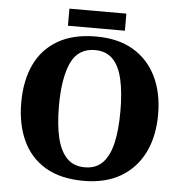

<svg xmlns="http://www.w3.org/2000/svg" viewBox="-58 -909 921 974"><g transform="rotate(5 402.5 -422.0)"><path d="M403 10Q286 10 208.5 -36Q131 -82 92.5 -165Q54 -248 54 -359Q54 -470 92.5 -552Q131 -634 209 -679.5Q287 -725 404 -725Q516 -725 593 -679.5Q670 -634 710.5 -551.5Q751 -469 751 -358Q751 -247 710.5 -164.5Q670 -82 592.5 -36Q515 10 403 10ZM403 -59Q461 -59 495 -95Q529 -131 544 -197.5Q559 -264 559 -358Q559 -452 544 -519Q529 -586 495 -621Q461 -656 404 -656Q318 -656 282 -578Q246 -500 246 -358Q246 -264 261.5 -197.5Q277 -131 311.5 -95Q346 -59 403 -59ZM256 -767V-854H546V-767Z"/></g></svg>

Font: Noto Serif Hebrew ExtraBold
Style: Regular
Weight: 800
Version: Version 2.003